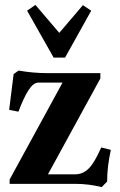

<svg xmlns="http://www.w3.org/2000/svg" viewBox="-20 -745 486 778"><path d="M197.3 -511.7 89.8 -701.7 123.5 -725.1 220.2 -611.8 315.9 -724.1 349.6 -701.7 243.7 -511.7ZM392.1 13.2Q339.4 0 286.1 0H19V-17.6L233.4 -410.2H135.3Q115.2 -410.2 95.7 -379.9Q75.7 -348.6 54.7 -292.5L17.1 -299.8L35.2 -444.8L55.2 -459Q115.2 -448.7 170.9 -448.7H386.7V-427.2L174.3 -38.6H284.2Q315.9 -38.6 339.6 -62.3Q363.3 -85.9 390.1 -147.5L429.2 -137.7Q414.1 -69.3 414.1 -9.3Z"/></svg>

Font: Elstob 8pt
Style: Bold
Weight: 700
Designer: Peter S. Baker
Version: Version 1.015